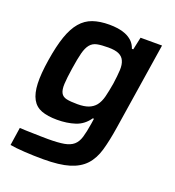

<svg xmlns="http://www.w3.org/2000/svg" viewBox="-132 -622 849 932"><g transform="rotate(20 292.5 -156.0)"><path d="M195 206Q147 206 98.5 203Q50 200 23 195L37 102Q52 103 70.5 103.5Q89 104 108.5 104.5Q128 105 147.5 105.5Q167 106 183 106Q236 106 266.5 100.5Q297 95 314.5 80Q332 65 340.5 37Q349 9 356 -36L360 -63H354Q327 -24 285.5 -10.5Q244 3 193 3Q144 3 112 -9Q80 -21 63.5 -51Q47 -81 45 -130.5Q43 -180 55 -255Q67 -331 84.5 -381.5Q102 -432 128 -462.5Q154 -493 190 -505.5Q226 -518 275 -518Q297 -518 318.5 -515Q340 -512 359.5 -504Q379 -496 394 -482Q409 -468 417 -445H424L438 -510H549L479 -61Q468 10 453.5 60.5Q439 111 409.5 143Q380 175 329.5 190.5Q279 206 195 206ZM260 -102Q295 -102 317 -110.5Q339 -119 353 -136Q368 -155 375.5 -184.5Q383 -214 390 -256Q396 -298 397.5 -327.5Q399 -357 390 -376Q382 -394 362.5 -403Q343 -412 308 -412Q272 -412 250 -407.5Q228 -403 214.5 -386.5Q201 -370 193 -339.5Q185 -309 177 -256Q169 -204 167.5 -173.5Q166 -143 174.5 -127Q183 -111 203.5 -106.5Q224 -102 260 -102Z"/></g></svg>

Font: Azeri Sans SemiBold
Style: Italic
Weight: 600
Designer: Hector Gatti & Omnibus-Type (original fonts) / Cristiano Sobral (main changes and remastering)
Foundry: Omnibus-Type
Version: Version 0.07;August 21, 2020;FontCreator 13.0.0.2681 64-bit;